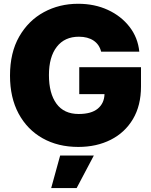

<svg xmlns="http://www.w3.org/2000/svg" viewBox="-20 -757 789 1002"><path d="M388.7 9.8Q282.7 9.8 202.4 -35.4Q122.1 -80.6 77.1 -164.1Q32.2 -247.6 32.2 -362.3Q32.2 -482.4 80.3 -566.2Q128.4 -649.9 209 -693.6Q289.6 -737.3 387.7 -737.3Q473.6 -737.3 543 -705.3Q612.3 -673.3 656 -616.9Q699.7 -560.5 707 -487.3H507.8Q498.5 -524.9 468.3 -545.2Q438 -565.4 391.6 -565.4Q317.4 -565.4 276.4 -512.7Q235.4 -460 235.4 -365.2Q235.4 -269.5 274.7 -215.8Q314 -162.1 390.6 -162.1Q456.5 -162.1 490.2 -189.9Q523.9 -217.8 525.4 -265.6H393.6V-406.2H715.8V-305.7Q715.8 -206.1 673.8 -135.5Q631.8 -64.9 557.9 -27.6Q483.9 9.8 388.7 9.8ZM247.1 224.6 293.9 54.7H469.7L379.9 224.6Z"/></svg>

Font: Inter Tight Black
Style: Regular
Weight: 900
Designer: Rasmus Andersson
Foundry: rsms
Version: Version 3.004; ttfautohint (v1.8.4.7-5d5b)